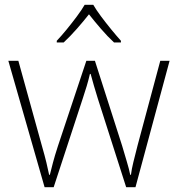

<svg xmlns="http://www.w3.org/2000/svg" viewBox="-20 -877 746 805"><path d="M390 -464Q381 -493 374 -517Q367 -541 360 -567H357Q351 -541 343.5 -516Q336 -491 327 -464L205 -92H167L15 -622H57L155 -268Q168 -223 174.5 -195.5Q181 -168 186 -144H189Q195 -168 202 -195Q209 -222 223 -265L342 -622H378L492 -266Q503 -228 512 -198.5Q521 -169 526 -144H529Q532 -168 539 -196.5Q546 -225 557 -268L652 -622H691L548 -92H509ZM371 -857Q383 -836 403.5 -808.5Q424 -781 446.5 -753.5Q469 -726 487 -706V-699H458Q431 -724 403 -756.5Q375 -789 353 -817Q331 -789 302.5 -756.5Q274 -724 247 -699H218V-706Q237 -726 259.5 -753.5Q282 -781 302.5 -808.5Q323 -836 335 -857Z"/></svg>

Font: Noto Sans Telugu UI ExtraLight
Style: Regular
Weight: 200
Designer: Jelle Bosma - Monotype Design Team
Foundry: Monotype Imaging Inc.
Version: Version 2.005; ttfautohint (v1.8.4.7-5d5b)